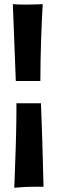

<svg xmlns="http://www.w3.org/2000/svg" viewBox="-20 -826 270 913"><path d="M150.9 62Q136.7 62 125 62.3Q113.3 62.5 101.3 63Q89.4 63.5 76.4 64.5Q63.5 65.4 47.9 66.9Q50.8 1.5 52.7 -64.5Q53.7 -92.3 54.7 -123Q55.7 -153.8 56.4 -184.8Q57.1 -215.8 57.6 -245.6Q58.1 -275.4 58.1 -301.8V-335H174.8Q175.8 -310.1 176.8 -279.8Q177.7 -249.5 179 -216.8Q180.2 -184.1 181.2 -150.6Q182.1 -117.2 183.1 -86.4Q185.1 -13.7 187 62ZM183.1 -806.2Q181.2 -774.4 179.2 -730.5Q177.2 -686.5 175.5 -637.5Q173.8 -588.4 172.9 -537.6Q171.9 -486.8 171.9 -440.9H55.2Q54.2 -463.9 53.2 -491.7Q52.2 -519.5 51 -549.6Q49.8 -579.6 48.6 -610.1Q47.4 -640.6 46.4 -669.4Q43.9 -736.3 41 -806.2Q59.1 -804.7 74 -804.4Q88.9 -804.2 103 -804.2Q121.6 -804.2 140.6 -804.7Q159.7 -805.2 183.1 -806.2Z"/></svg>

Font: Rum Raisin
Style: Regular
Weight: 400
Designer: Astigmatic (AOETI)
Foundry: Astigmatic (AOETI)
Version: Version 1.000